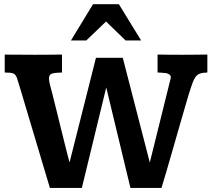

<svg xmlns="http://www.w3.org/2000/svg" viewBox="-20 -903 1027 930"><path d="M221.7 7.3 80.1 -466.8Q68.4 -506.8 62.3 -524.7Q56.2 -542.5 44.4 -547.1Q32.7 -551.8 2.9 -551.8Q2.9 -551.8 2.9 -564.2Q2.9 -576.7 2.9 -593.3Q2.9 -609.9 2.9 -623.3Q2.9 -636.7 2.9 -638.7Q2.9 -638.7 20 -638.4Q37.1 -638.2 62 -638.2Q86.9 -638.2 110.4 -637.9Q133.8 -637.7 146.5 -637.7Q174.3 -637.7 206.3 -637.9Q238.3 -638.2 280.3 -638.7V-551.8Q249 -551.3 233.2 -546.9Q217.3 -542.5 217.3 -524.4Q217.3 -518.1 218.3 -510.3Q219.2 -502.4 221.7 -493.7Q227.1 -474.6 236.6 -436.8Q246.1 -398.9 257.6 -352.1Q269 -305.2 280.8 -258.1Q292.5 -210.9 302 -173.1Q311.5 -135.3 316.9 -116.2L444.8 -623H574.7L705.6 -115.7L801.3 -502Q803.2 -510.3 805.2 -517.1Q807.1 -523.9 807.6 -530.3Q805.7 -540 795.2 -545.2Q784.7 -550.3 762.2 -550.8Q760.3 -551.3 752.9 -551.3Q745.6 -551.3 743.2 -551.8V-638.7Q781.7 -638.2 810.5 -637.9Q839.4 -637.7 864.3 -637.7Q879.4 -637.7 904.5 -637.9Q929.7 -638.2 952.9 -638.4Q976.1 -638.7 984.4 -638.7V-551.8Q960.9 -551.3 947 -546.1Q933.1 -541 923.6 -524.9Q914.1 -508.8 903.3 -474.6Q899.9 -465.3 893.1 -442.1Q886.2 -418.9 876.5 -385.7Q866.7 -352.5 855.2 -312.5Q843.8 -272.5 831.3 -229.2Q818.8 -186 806.6 -143.3Q794.4 -100.6 783 -62Q771.5 -23.4 762.2 7.3H611.8L494.6 -479.5L376.5 7.3ZM323.7 -707 430.7 -882.8H555.7L663.6 -707H588.4L493.7 -798.8L397.9 -707Z"/></svg>

Font: Kameron
Style: Regular
Weight: 400
Designer: Vernon Adams
Foundry: Vernon Adams
Version: Version 1.100